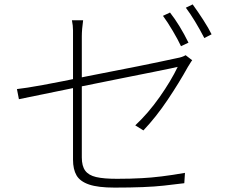

<svg xmlns="http://www.w3.org/2000/svg" viewBox="-20 -835 1040 873"><path d="M837 -641 803 -625Q789 -655 765 -695.5Q741 -736 721 -763L753 -778Q797 -722 837 -641ZM942 -679 909 -662Q866 -745 825 -800L856 -815Q880 -782 904.5 -744Q929 -706 942 -679ZM312 -178V-277V-391V-504V-603V-669Q312 -674 312 -696.5Q312 -719 307 -743H358Q352 -701 352 -669V-604V-506V-393V-281V-184V-119Q352 -80 367.5 -59Q383 -38 417 -30Q451 -22 512 -22Q575 -22 626 -25Q707 -29 821 -49L818 -2Q756 6 725 9Q645 18 501 18Q426 18 385 4Q344 -10 328 -37.5Q312 -65 312 -109ZM845 -548Q842 -543 839.5 -539Q837 -535 835 -532Q794 -458 741.5 -380Q689 -302 632 -242L595 -265Q654 -320 706 -394Q758 -468 788 -531Q778 -528 678 -508L538 -480Q313 -435 66 -384L57 -430Q134 -438 375 -488Q635 -538 786 -571Q809 -575 824 -584L854 -561Q851 -558 845 -548Z"/></svg>

Font: Merged Yaku Han JP ExtraLight
Style: Regular
Weight: 250
Designer: Ryoko NISHIZUKA 西塚涼子 (kana, bopomofo & ideographs); Paul D. Hunt (Latin, Greek & Cyrillic); Sandoll Communications 산돌커뮤니
Foundry: Adobe
Version: Version 2.004